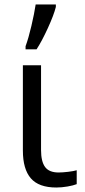

<svg xmlns="http://www.w3.org/2000/svg" viewBox="-20 -826 379 856"><path d="M163 -535V-157Q163 -106 181 -81.5Q199 -57 241 -57Q259 -57 284 -60Q309 -63 322 -67V-5Q307 1 281 5.5Q255 10 231 10Q153 10 117.5 -31Q82 -72 82 -155V-535ZM94 -620Q107 -655 120 -710.5Q133 -766 139 -806H229V-795Q220 -759 193.5 -701Q167 -643 143 -606H94Z"/></svg>

Font: Stephens Clock
Style: Regular
Weight: 400
Designer: Peter Wiegel (catfonts.de) with slight modifications by DT1.org
Version: Version 0.9.1